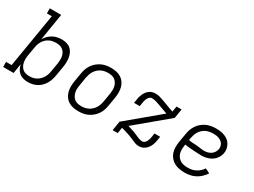

<svg xmlns="http://www.w3.org/2000/svg" viewBox="-64 -1316 2516 1905"><g transform="rotate(30 1193.5 -363.5)"><path d="M272 8Q245 8 219.5 1Q194 -6 174 -22Q154 -38 142.5 -61Q131 -84 125 -110L107 0H-12L-13 -58H51L154 -677H98L97 -735H228L178 -428Q193 -452 212.5 -471.5Q232 -491 255.5 -504Q279 -517 305.5 -522.5Q332 -528 357 -528Q385 -528 412 -520.5Q439 -513 458.5 -496Q478 -479 489.5 -454.5Q501 -430 505 -403.5Q509 -377 508 -348.5Q507 -320 502 -292L485 -192Q481 -167 473 -141.5Q465 -116 451.5 -92.5Q438 -69 418.5 -49Q399 -29 374.5 -16Q350 -3 324 2.5Q298 8 272 8ZM258 -50Q277 -50 297 -54Q317 -58 335.5 -68Q354 -78 369.5 -93Q385 -108 395.5 -125.5Q406 -143 412.5 -162.5Q419 -182 422 -202L439 -302Q442 -322 442.5 -343Q443 -364 439 -383.5Q435 -403 425.5 -420Q416 -437 400.5 -449Q385 -461 365.5 -465.5Q346 -470 325 -470Q306 -470 286 -466.5Q266 -463 248 -454Q230 -445 214.5 -431Q199 -417 188 -399.5Q177 -382 170.5 -363Q164 -344 161 -325L144 -225Q140 -204 139.5 -182.5Q139 -161 143 -141Q147 -121 156.5 -103Q166 -85 181 -72.5Q196 -60 216.5 -55Q237 -50 258 -50Z M852 8Q821 8 791.5 2Q762 -4 738 -19Q714 -34 697.5 -57.5Q681 -81 673.5 -109Q666 -137 666 -167Q666 -197 671 -228L688 -328Q692 -355 701 -381.5Q710 -408 726 -432Q742 -456 764.5 -475Q787 -494 813.5 -506.5Q840 -519 867 -523.5Q894 -528 921 -528Q952 -528 981.5 -522Q1011 -516 1035 -501Q1059 -486 1075.5 -462.5Q1092 -439 1099.5 -411Q1107 -383 1107 -353Q1107 -323 1102 -292L1085 -192Q1081 -165 1072 -138.5Q1063 -112 1047 -88Q1031 -64 1008.5 -45Q986 -26 960 -13.5Q934 -1 906.5 3.5Q879 8 852 8ZM853 -50Q873 -50 893 -54Q913 -58 932 -67.5Q951 -77 967 -92Q983 -107 994 -124.5Q1005 -142 1012 -162Q1019 -182 1022 -202L1039 -302Q1042 -323 1042.5 -344Q1043 -365 1038.5 -384.5Q1034 -404 1023.5 -421Q1013 -438 997.5 -449.5Q982 -461 962 -465.5Q942 -470 921 -470Q901 -470 880.5 -466Q860 -462 841 -452.5Q822 -443 806 -428Q790 -413 779 -395.5Q768 -378 761.5 -358Q755 -338 751 -318L735 -218Q731 -197 730.5 -176Q730 -155 735 -135.5Q740 -116 750 -99Q760 -82 775.5 -70.5Q791 -59 811.5 -54.5Q832 -50 853 -50Z M1543 8Q1518 8 1496 -1Q1474 -10 1453 -19.5Q1432 -29 1409.5 -37Q1387 -45 1364 -52L1311 -67L1300 0H1242L1259 -107L1621 -409L1607 -414Q1585 -422 1562 -430.5Q1539 -439 1516 -447.5Q1493 -456 1470 -463Q1447 -470 1421 -470Q1408 -470 1396.5 -460Q1385 -450 1378.5 -437.5Q1372 -425 1368.5 -412Q1365 -399 1363 -386L1355 -341H1290L1298 -386Q1300 -403 1305 -419.5Q1310 -436 1317.5 -452.5Q1325 -469 1337 -483.5Q1349 -498 1364 -508.5Q1379 -519 1396 -523.5Q1413 -528 1430 -528Q1457 -528 1482.5 -520.5Q1508 -513 1532 -504Q1556 -495 1580 -486Q1604 -477 1628 -468L1663 -456L1674 -520H1732L1714 -413L1357 -115L1381 -107Q1403 -101 1424.5 -93.5Q1446 -86 1466.5 -76.5Q1487 -67 1508 -58.5Q1529 -50 1553 -50Q1566 -50 1577 -60Q1588 -70 1594.5 -82.5Q1601 -95 1605 -108Q1609 -121 1611 -134L1618 -179H1683L1676 -134Q1673 -117 1668.5 -100.5Q1664 -84 1656 -67.5Q1648 -51 1636 -36.5Q1624 -22 1609.5 -11.5Q1595 -1 1577.5 3.5Q1560 8 1543 8Z M2070 8Q2038 8 2007.5 2.5Q1977 -3 1951 -17Q1925 -31 1905.5 -53.5Q1886 -76 1876.5 -104.5Q1867 -133 1866.5 -164.5Q1866 -196 1871 -228L1888 -328Q1892 -355 1901.5 -382Q1911 -409 1927 -433Q1943 -457 1966.5 -476.5Q1990 -496 2016 -507.5Q2042 -519 2069.5 -523.5Q2097 -528 2124 -528Q2150 -528 2175.5 -524.5Q2201 -521 2223.5 -512Q2246 -503 2265 -488Q2284 -473 2296 -452Q2308 -431 2313 -406Q2318 -381 2313 -355Q2310 -336 2300.5 -316.5Q2291 -297 2277 -281Q2263 -265 2245 -253.5Q2227 -242 2206.5 -235Q2186 -228 2166 -225Q2146 -222 2126 -222Q2102 -222 2079 -224Q2056 -226 2032 -227Q2008 -228 1984.5 -230Q1961 -232 1938 -237L1935 -218Q1931 -196 1931.5 -174Q1932 -152 1938 -132Q1944 -112 1957 -95.5Q1970 -79 1987.5 -68.5Q2005 -58 2026.5 -54Q2048 -50 2070 -50Q2093 -50 2116 -54Q2139 -58 2160.5 -69Q2182 -80 2201 -97Q2220 -114 2232 -134L2286 -108Q2269 -81 2244.5 -57.5Q2220 -34 2191 -19Q2162 -4 2131 2Q2100 8 2070 8ZM2130 -276Q2149 -276 2169 -281Q2189 -286 2206 -297.5Q2223 -309 2234.5 -327Q2246 -345 2249 -364Q2252 -380 2248.5 -396Q2245 -412 2237 -424.5Q2229 -437 2216 -446Q2203 -455 2188.5 -460.5Q2174 -466 2158 -468Q2142 -470 2125 -470Q2105 -470 2084 -466.5Q2063 -463 2043.5 -454Q2024 -445 2007.5 -430Q1991 -415 1979.5 -397Q1968 -379 1961.5 -359Q1955 -339 1951 -318L1947 -294Q1970 -289 1993 -288Q2016 -287 2039.5 -285.5Q2063 -284 2085 -280Q2107 -276 2130 -276Z"/></g></svg>

Font: Iosevka Etoile Light
Style: Italic
Weight: 300
Italic angle: -9°
Designer: Belleve Invis
Foundry: Belleve Invis
Version: Version 22.1.2; ttfautohint (v1.8.4)